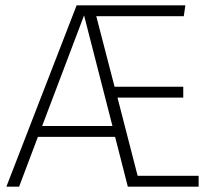

<svg xmlns="http://www.w3.org/2000/svg" viewBox="-20 -704 812 724"><path d="M729 -41V0H462L414 -188H123L52 0H4L269 -684H679L673 -643H343L412 -377H671V-336H423L499 -41ZM404 -229 297 -646 139 -229Z"/></svg>

Font: FiraGO ExtraLight
Style: Regular
Weight: 200
Designer: bBox Type
Foundry: bBox Type GmbH
Version: Version 1.001